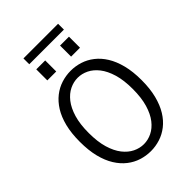

<svg xmlns="http://www.w3.org/2000/svg" viewBox="-280 -1086 1211 1211"><g transform="rotate(-45 325.0 -481.0)"><path d="M324.5 11Q282 11 241.5 -1.8Q201 -14.5 166 -41.8Q131 -69 104.5 -111.5Q78 -154 63.2 -212.8Q48.5 -271.5 48.5 -348Q48.5 -424 63.2 -482.8Q78 -541.5 104.5 -583.8Q131 -626 166 -653.2Q201 -680.5 241.5 -693.2Q282 -706 324.5 -706Q366.5 -706 406.8 -693.2Q447 -680.5 482 -653.2Q517 -626 543.2 -583.8Q569.5 -541.5 584.5 -482.8Q599.5 -424 599.5 -348Q599.5 -271.5 584.5 -212.8Q569.5 -154 543.2 -111.5Q517 -69 482 -41.8Q447 -14.5 406.8 -1.8Q366.5 11 324.5 11ZM324.5 -51.5Q361 -51.5 396 -68.5Q431 -85.5 459 -121.2Q487 -157 503.8 -213.2Q520.5 -269.5 520.5 -348Q520.5 -426 503.8 -482Q487 -538 459 -573.8Q431 -609.5 396 -626.5Q361 -643.5 324.5 -643.5Q287.5 -643.5 252.5 -626.5Q217.5 -609.5 189.2 -573.8Q161 -538 144.2 -482Q127.5 -426 127.5 -348Q127.5 -269.5 144.2 -213.2Q161 -157 189.2 -121.2Q217.5 -85.5 252.5 -68.5Q287.5 -51.5 324.5 -51.5ZM177.5 -865.5H257V-767H177.5ZM389.5 -865.5H469V-767H389.5ZM169 -919.5V-971.5H478V-919.5Z"/></g></svg>

Font: Trispace Thin Light
Style: Regular
Weight: 300
Version: Version 1.210